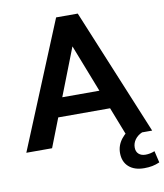

<svg xmlns="http://www.w3.org/2000/svg" viewBox="-101 -798 920 1077"><g transform="rotate(-10 358.5 -259.5)"><path d="M292.5 -718.8H415.8L712.9 0H566.2L319.6 -632.3H389.4L142.8 0H-3.9ZM166.3 -164.3V-271.7H542.7V-164.3ZM513.4 92.5Q513.4 49.6 541.1 13.9Q568.8 -21.7 616.2 -42.2L655.5 0Q629.6 11.2 614.7 31.7Q599.9 52.2 599.9 76.7Q599.9 100.6 614.5 113.6Q629.2 126.7 653.3 126.7Q679.7 126.7 705.6 116L721.2 182.6Q699.7 191.9 679.4 195.9Q659.2 200 633.3 200Q577.1 200 545.3 171.4Q513.4 142.8 513.4 92.5Z"/></g></svg>

Font: Min Sans VF VF
Style: Regular
Weight: 400
Designer: Jinseong-Kim, NotoSansCJK, Nunito
Foundry: Jinseong-Kim
Version: Version 1.420;Glyphs 3.1.2 (3151)